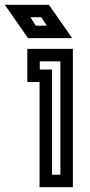

<svg xmlns="http://www.w3.org/2000/svg" viewBox="-95 -781 377 801"><path d="M19 -439V-577H209V0H70V-439ZM122 -491V-52H157V-525H71V-491ZM206 -622H22L-75 -761H109ZM54 -674H100L77 -709H32Z"/></svg>

Font: Aurach Bi
Style: Regular
Weight: 400
Designer: Peter Wiegel
Foundry: Peter Wiegel
Version: Version 1.002